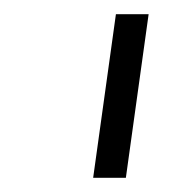

<svg xmlns="http://www.w3.org/2000/svg" viewBox="-20 -720 240 270"><path d="M143 -700H189L157 -470H111Z"/></svg>

Font: Retni Sans Light
Style: Italic
Weight: 300
Italic angle: -8°
Designer: Vitaly Kuzmin
Foundry: ParaType Ltd.
Version: Version 1.00;June 10, 2019;FontCreator 11.5.0.2425 64-bit; t